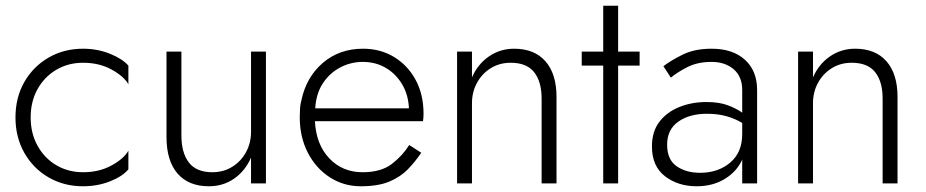

<svg xmlns="http://www.w3.org/2000/svg" viewBox="-20 -640 3231 670"><path d="M87 -230Q87 -286 111 -329Q135 -372 176.5 -396.5Q218 -421 270 -421Q326 -421 369 -397.5Q412 -374 428 -346V-411Q407 -435 363.5 -452.5Q320 -470 270 -470Q203 -470 149.5 -439Q96 -408 65 -354Q34 -300 34 -230Q34 -161 65 -106.5Q96 -52 149.5 -21Q203 10 270 10Q320 10 363.5 -7Q407 -24 428 -49V-114Q412 -86 369 -62.5Q326 -39 270 -39Q218 -39 176.5 -63.5Q135 -88 111 -131.5Q87 -175 87 -230Z M613 -168V-460H561V-162Q561 -79 599.5 -34.5Q638 10 709 10Q759 10 797.5 -17Q836 -44 856 -90V0H908V-460H856V-180Q856 -141 838.5 -109Q821 -77 790.5 -58Q760 -39 721 -39Q665 -39 639 -73Q613 -107 613 -168Z M1080 -262Q1083 -313 1106.5 -349Q1130 -385 1167 -404.5Q1204 -424 1246 -424Q1291 -424 1326.5 -403Q1362 -382 1383.5 -345.5Q1405 -309 1407 -262ZM1079 -217H1456Q1457 -223 1457.5 -229.5Q1458 -236 1458 -242Q1458 -311 1430 -362Q1402 -413 1354.5 -441.5Q1307 -470 1247 -470Q1164 -470 1106.5 -420.5Q1049 -371 1032 -291Q1028 -277 1027 -262Q1026 -247 1026 -231Q1026 -162 1054 -107.5Q1082 -53 1130.5 -21.5Q1179 10 1239 10Q1300 10 1339 -6.5Q1378 -23 1404 -50Q1430 -77 1450 -107L1408 -134Q1385 -97 1347.5 -68Q1310 -39 1245 -39Q1175 -39 1129 -87.5Q1083 -136 1079 -217Z M1870 -296V0H1922V-302Q1922 -382 1883.5 -426Q1845 -470 1774 -470Q1725 -470 1686 -443Q1647 -416 1627 -370V-460H1575V0H1627V-280Q1627 -319 1644.5 -351Q1662 -383 1692.5 -402Q1723 -421 1762 -421Q1818 -421 1844 -388Q1870 -355 1870 -296Z M2085 -620V-460H2010V-411H2085V0H2137V-411H2212V-460H2137V-620Z M2308 -135Q2308 -188 2347 -215.5Q2386 -243 2447 -243Q2485 -243 2515 -234.5Q2545 -226 2570 -211V-172Q2570 -108 2528 -72.5Q2486 -37 2423 -37Q2374 -37 2341 -60Q2308 -83 2308 -135ZM2321 -369Q2342 -387 2378 -405.5Q2414 -424 2463 -424Q2510 -424 2540 -398.5Q2570 -373 2570 -326V-247Q2552 -260 2521.5 -272Q2491 -284 2445 -284Q2394 -284 2350.5 -266.5Q2307 -249 2281 -215Q2255 -181 2255 -129Q2255 -60 2300.5 -25Q2346 10 2411 10Q2467 10 2509 -15.5Q2551 -41 2570 -83V0H2622V-326Q2622 -393 2579.5 -431.5Q2537 -470 2463 -470Q2404 -470 2362.5 -449.5Q2321 -429 2295 -409Z M3060 -296V0H3112V-302Q3112 -382 3073.5 -426Q3035 -470 2964 -470Q2915 -470 2876 -443Q2837 -416 2817 -370V-460H2765V0H2817V-280Q2817 -319 2834.5 -351Q2852 -383 2882.5 -402Q2913 -421 2952 -421Q3008 -421 3034 -388Q3060 -355 3060 -296Z"/></svg>

Font: Jost-300-LightPL
Style: Regular
Weight: 300
Version: Version 3.300; ttfautohint (v0.97) -l 8 -r 50 -G 200 -x 14 -